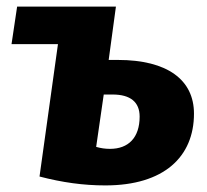

<svg xmlns="http://www.w3.org/2000/svg" viewBox="-20 -551 630 583"><path d="M300 12C478 12 569 -75 569 -206C569 -308 489 -369 338 -369H310L332 -531H32L15 -417H156L100 -15C169 3 233 12 300 12ZM322 -264C376 -264 404 -241 404 -197C404 -133 370 -99 314 -99C299 -99 286 -101 272 -105L295 -264Z"/></svg>

Font: Fira Sans OT
Style: Bold Italic
Weight: 700
Italic angle: -8°
Designer: Carrois Corporate & Edenspiekermann
Foundry: Carrois Corporate GbR & Edenspiekermann AG
Version: Version 2.001